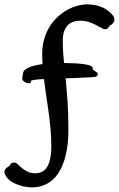

<svg xmlns="http://www.w3.org/2000/svg" viewBox="-49 -709 530 856"><path d="M387.2 -378.4Q387.2 -374.5 384.5 -371.3Q381.8 -368.2 377.9 -367.2Q373.5 -365.7 357.4 -364.7Q341.3 -363.8 308.1 -362.3Q293 -361.3 276.9 -360.8Q260.7 -360.4 243.7 -359.9Q248 -314.9 252 -259.8Q255.9 -204.6 255.9 -132.3Q255.9 -62.5 243.2 -13.4Q230.5 35.6 208.5 66.9Q186.5 98.1 156.7 112.3Q127 126.5 92.8 126.5Q82 126.5 66.9 124Q51.8 121.6 35.9 116.5Q20 111.3 5.4 102.8Q-9.3 94.2 -19 81.5Q-22.9 76.2 -26.1 69.6Q-29.3 63 -29.3 57.6Q-29.3 49.3 -22.7 42.5Q-16.1 35.6 -9.3 32.2Q-7.3 31.2 -5.9 28.6Q-4.4 25.9 -2.2 22.9Q0 20 3.9 17.8Q7.8 15.6 14.6 15.6Q22.5 15.6 30 23.2Q37.6 30.8 47.9 39.6Q58.1 48.3 72.5 55.9Q86.9 63.5 108.9 63.5Q125 63.5 137.9 57.1Q150.9 50.8 160.2 36.6Q169.4 22.5 174.6 -1Q179.7 -24.4 179.7 -58.1Q179.7 -96.2 176.3 -134Q172.9 -171.9 167.7 -209.2Q162.6 -246.6 157 -283.4Q151.4 -320.3 147 -356.4Q120.6 -355.5 107.9 -353.5Q95.2 -351.6 92.3 -350.6Q89.4 -349.6 89.1 -347.4Q88.9 -345.2 88.4 -343Q87.9 -340.8 86.4 -339.1Q85 -337.4 80.1 -337.4Q76.7 -337.4 71.5 -338.9Q66.4 -340.3 61.8 -343Q57.1 -345.7 53.7 -349.4Q50.3 -353 50.3 -357.4Q50.3 -359.4 50.8 -364.5Q51.3 -369.6 52.2 -375.5Q53.2 -381.3 54.7 -386.7Q56.2 -392.1 58.6 -394.5Q61 -397 65.9 -400.6Q70.8 -404.3 80.1 -408.4Q89.4 -412.6 104 -416.5Q118.7 -420.4 140.6 -423.3Q139.2 -445.3 139.2 -467.8Q139.2 -504.9 148.2 -535.6Q157.2 -566.4 172.9 -591.1Q188.5 -615.7 208.7 -634.3Q229 -652.8 251.2 -665Q273.4 -677.2 296.4 -683.3Q319.3 -689.5 339.8 -689.5Q371.1 -689.5 399.9 -679.2Q428.7 -668.9 449.2 -646Q454.6 -640.6 457.8 -635Q460.9 -629.4 460.9 -620.6Q460.9 -612.3 454.3 -605.2Q447.8 -598.1 441.9 -595.2Q439.5 -594.2 438 -591.6Q436.5 -588.9 434.3 -585.9Q432.1 -583 428.5 -580.8Q424.8 -578.6 418 -578.6Q412.6 -578.6 402.6 -584.5Q392.6 -590.3 378.7 -597.7Q364.7 -605 346.9 -610.8Q329.1 -616.7 307.6 -616.7Q293 -616.7 279.1 -612.3Q265.1 -607.9 254.4 -597.7Q243.7 -587.4 237.3 -570.3Q231 -553.2 231 -527.8Q231 -502 232.4 -477.8Q233.9 -453.6 236.3 -428.2Q264.2 -427.7 287.6 -426.5Q311 -425.3 329.6 -422.4Q345.7 -419.4 352.5 -416.7Q359.4 -414.1 361.6 -411.1Q363.8 -408.2 363.8 -405Q363.8 -401.9 366.2 -398.4Q368.2 -395.5 371.8 -393.3Q375.5 -391.1 378.9 -388.9Q382.3 -386.7 384.8 -384.3Q387.2 -381.8 387.2 -378.4Z"/></svg>

Font: Engagement
Style: Regular
Weight: 400
Designer: Astigmatic (AOETI)
Foundry: Astigmatic (AOETI)
Version: Version 1.000